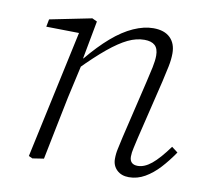

<svg xmlns="http://www.w3.org/2000/svg" viewBox="-63 -570 705 651"><g transform="rotate(10 289.5 -244.0)"><path d="M87 6 74 0 173 -459 182 -440 56 -442 61 -468 205 -497 222 -489 197 -355 200 -352 170 -218Q159 -164 148 -109.5Q137 -55 126 0ZM420 12Q394 12 378.5 -3Q363 -18 363 -41Q363 -60 367 -77Q371 -94 376 -118L423 -316Q430 -345 435 -369Q440 -393 440 -410Q440 -434 428 -445Q416 -456 392 -456Q364 -456 335 -442Q306 -428 269.5 -398Q233 -368 185 -319V-358H199Q237 -404 274 -436Q311 -468 347 -484Q383 -500 415 -500Q453 -500 473 -480.5Q493 -461 493 -427Q493 -406 488 -381.5Q483 -357 476 -327L427 -124Q423 -105 419 -88.5Q415 -72 415 -58Q415 -45 422 -38Q429 -31 443 -31Q466 -31 490.5 -51Q515 -71 547 -115L568 -99Q547 -68 524 -43Q501 -18 475 -3Q449 12 420 12Z"/></g></svg>

Font: Source Serif 4 Light
Style: Italic
Weight: 300
Italic angle: -12°
Designer: Frank Grießhammer
Foundry: Adobe Systems Incorporated
Version: Version 4.004;hotconv 1.0.116;makeotfexe 2.5.65601